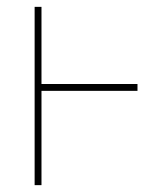

<svg xmlns="http://www.w3.org/2000/svg" viewBox="-20 -540 472 560"><path d="M381 -295V-275H101V0H81V-520H101V-295Z"/></svg>

Font: Mplus 1p Thin
Style: Regular
Weight: 250
Version: Version 1.061